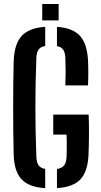

<svg xmlns="http://www.w3.org/2000/svg" viewBox="-20 -943 509 970"><path d="M208.4 7.5Q125.5 2.4 88.6 -37.5Q51.7 -77.3 49.2 -161.1Q47.7 -215.8 47.1 -276.1Q46.5 -336.4 46.5 -398.4Q46.5 -460.3 47.1 -520.2Q47.7 -580.1 49.2 -633.7Q52.2 -719.9 89.1 -761Q126 -802.1 208.4 -807.5V-710.7Q184.5 -706.3 174.8 -692.4Q165 -678.6 163.8 -651.9Q161.2 -587.8 160 -525.2Q158.8 -462.6 158.8 -400.4Q158.8 -338.2 160 -275.6Q161.2 -213 163.8 -148.9Q165 -121.9 174.8 -107.9Q184.5 -94 208.4 -89.6ZM267.8 7.5V-89.1Q293.3 -93.5 304 -107.4Q314.6 -121.4 316.2 -148.9Q317 -167.1 317.2 -186.6Q317.5 -206 317.2 -225.5Q317 -245 316.2 -262.9H249V-363.9H428Q429.9 -310 429.5 -258.6Q429.1 -207.1 427.2 -161.1Q423.5 -77.1 386.8 -37.5Q350.1 2.1 267.8 7.5ZM310.1 -511.4Q311.6 -548.9 311.6 -581.6Q311.6 -614.4 310.1 -651.9Q308.6 -678.3 299.4 -691.9Q290.1 -705.5 267.8 -710.2V-807.5Q347.4 -801.9 383.6 -762.4Q419.8 -723 424.6 -639.7Q426.1 -608.9 426.1 -575.8Q426.1 -542.6 424.6 -511.4ZM193.4 -840V-922.9H276.3V-840Z"/></svg>

Font: Big Shoulders Stencil Text Thin
Style: Regular
Weight: 100
Designer: Patric King
Foundry: XO Type Co
Version: Version 2.001